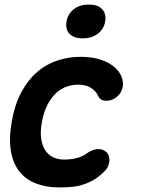

<svg xmlns="http://www.w3.org/2000/svg" viewBox="-20 -808 640 838"><path d="M31.2 -276.8Q44.5 -352.4 73.5 -406.1Q102.5 -459.7 142.1 -493.9Q181.8 -528 230.5 -544Q279.2 -560 331.3 -560Q374.2 -560 406.5 -551.4Q438.9 -542.8 461.6 -528.3Q484.4 -513.8 497.6 -495.9Q510.7 -478.1 514.6 -459.6Q521.1 -432.4 508.8 -408.7Q496.6 -385.1 473 -374.4Q454.4 -366.2 435.4 -368.8Q416.4 -371.5 409 -387.9Q398.9 -411.2 376.5 -424.8Q354.1 -438.5 320.6 -438.5Q295.1 -438.5 270 -429.6Q244.8 -420.8 223.9 -401Q202.9 -381.2 187 -350.2Q171.1 -319.3 162.8 -275.5Q155.2 -233.5 159.8 -202.3Q164.4 -171.1 178.1 -151Q191.7 -130.9 212.9 -121.2Q234.1 -111.5 259.7 -111.5Q287.1 -111.5 312.4 -117.3Q337.7 -123.1 360.3 -139.5Q380.6 -154.3 403.5 -157Q426.4 -159.7 443.2 -145Q451.3 -138.3 454.7 -128Q458.1 -117.7 457.5 -105.9Q456.9 -94.1 451.5 -81.9Q446 -69.6 435.4 -59.7Q412.4 -36.7 388.9 -23Q365.4 -9.3 341.3 -1.9Q317.1 5.6 291.4 7.8Q265.8 10 238.9 10Q181.8 10 137.5 -7Q93.3 -24 65.2 -58.9Q37.2 -93.7 27.7 -148.1Q18.2 -202.4 31.2 -276.8ZM341.3 -640.6Q302.7 -640.6 283.5 -660.4Q264.4 -680.3 270.4 -714.1Q276.4 -748.3 302.8 -768.3Q329.2 -788.2 367.8 -788.2Q406.4 -788.2 425.6 -768.3Q444.7 -748.3 439 -714.1Q433 -680.2 406.5 -660.4Q379.9 -640.6 341.3 -640.6Z"/></svg>

Font: Maple Mono
Style: Italic
Weight: 400
Italic angle: -10°
Monospace: yes
Designer: subframe7536
Version: Version 7.300